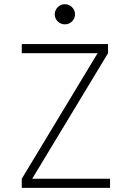

<svg xmlns="http://www.w3.org/2000/svg" viewBox="-20 -906 626 926"><path d="M85 0V-43.9L450.7 -649.4H85V-693.4H501V-649.4L135.3 -43.9H510.7V0ZM293 -788.6Q272.9 -788.6 258.5 -802.7Q244.1 -816.9 244.1 -836.9Q244.1 -856.9 258.5 -871.3Q272.9 -885.7 293 -885.7Q313 -885.7 327.4 -871.3Q341.8 -856.9 341.8 -836.9Q341.8 -816.9 327.4 -802.7Q313 -788.6 293 -788.6Z"/></svg>

Font: Cascadia Mono ExtraLight
Style: Regular
Weight: 200
Monospace: yes
Designer: Aaron Bell
Foundry: Saja Typeworks
Version: Version 2404.023; ttfautohint (v1.8.4)